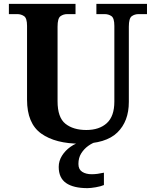

<svg xmlns="http://www.w3.org/2000/svg" viewBox="-20 -734 797 994"><path d="M397 10Q267 10 193.5 -42.5Q120 -95 120 -218V-600Q120 -640 104.5 -650.5Q89 -661 69 -661H26V-714H371V-661H329Q308 -661 293 -650Q278 -639 278 -596V-210Q278 -126 318.5 -93.5Q359 -61 427 -61Q494 -61 533 -96.5Q572 -132 572 -208V-600Q572 -640 557 -650.5Q542 -661 521 -661H479V-714H741V-661H698Q677 -661 662 -650Q647 -639 647 -596V-206Q647 -106 587.5 -48Q528 10 397 10ZM433 240Q360 240 322 213.5Q284 187 284 130Q284 99 301 72Q318 45 345 26Q372 7 402 0H479Q458 6 436.5 21.5Q415 37 400.5 60Q386 83 386 115Q386 143 405.5 155.5Q425 168 455 168Q469 168 484.5 166Q500 164 518 160V224Q502 231 475.5 235.5Q449 240 433 240Z"/></svg>

Font: Noto Serif Tibetan
Style: Bold
Weight: 700
Designer: Monotype Design Team
Foundry: Monotype Imaging Inc.
Version: Version 2.103; ttfautohint (v1.8.4.7-5d5b)